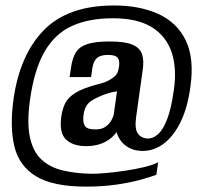

<svg xmlns="http://www.w3.org/2000/svg" viewBox="-20 -613 741 700"><path d="M293.8 67.4Q174 67.4 112.2 30.2Q50.3 -7 32.7 -78.1Q15.2 -149.3 29.2 -251Q52.2 -413 139.5 -502.7Q226.8 -592.3 392.3 -593Q485.5 -593.7 554.6 -563.3Q623.7 -533 656.4 -467.5Q689.1 -402 674.1 -296Q663.7 -219.5 638.1 -167.6Q612.4 -115.8 576.8 -89.2Q541.2 -62.7 499.7 -62.7Q476.7 -62.7 458 -70.7Q439.2 -78.6 425.8 -93.2Q412.5 -107.8 406.2 -127.7Q399.9 -147.6 401.6 -172L425.5 -164.6Q403 -119 370.6 -99.6Q338.3 -80.2 294.1 -80.2Q246.1 -80.2 220.7 -104.3Q195.4 -128.4 203.4 -187.9Q207.4 -215.5 217.6 -236.5Q227.9 -257.5 255.6 -274.9Q283.4 -292.3 339.8 -306.6Q365.5 -312.6 382.8 -323.5Q400.1 -334.4 404.9 -342.4Q409.1 -348.7 410.9 -355.7Q412.6 -362.6 414 -370.2Q417 -392.8 408.7 -402.8Q400.4 -412.8 373.9 -412.8Q346.1 -412.8 333 -401Q320 -389.1 316.3 -362L312 -332H233.8L238.8 -365.8Q243.5 -400.2 256.2 -421.3Q269 -442.5 297.9 -452.1Q326.7 -461.8 379.5 -461.8Q434.8 -461.8 462.3 -450.4Q489.7 -439.1 497.7 -415.9Q505.7 -392.7 500 -356L476 -184.2Q470.4 -141.9 483.5 -124.9Q496.7 -108 520.3 -108Q538.5 -108 556.5 -124Q574.5 -140.1 589.4 -178.5Q604.3 -216.8 613.6 -283.4Q625.6 -364 605.5 -423.1Q585.3 -482.2 532.7 -514.3Q480.1 -546.4 391.9 -546.4Q304 -546.4 242.2 -518.3Q180.5 -490.2 142.8 -425.2Q105 -360.1 89.4 -249.4Q77.7 -165.9 89 -113Q100.4 -60.1 130.7 -31.8Q161 -3.5 206.7 7.8Q252.5 19.1 310.5 20.5Q330.1 21.1 363.7 18.1Q397.3 15.1 435.1 9.6Q472.8 4.1 505.8 -3.9Q538.9 -11.9 556.7 -21.5L550 24.3Q529.6 32 491.7 42.5Q453.8 53 403.2 60.2Q352.5 67.4 293.8 67.4ZM328.3 -141.1Q350.7 -141.1 364.6 -151Q378.5 -160.9 385.9 -173.9Q393.4 -186.9 395 -197.3L406.6 -280.1Q389.5 -277.9 371.7 -272.2Q353.9 -266.6 339.8 -259.7Q322 -252.2 310.9 -244Q299.7 -235.7 293.5 -224.3Q287.3 -213 284.7 -195.2Q281 -168.4 288.8 -154.8Q296.5 -141.1 328.3 -141.1Z"/></svg>

Font: Alumni Sans SC Thin
Style: Italic
Weight: 100
Italic angle: -8°
Designer: Robert E. Leuschke
Foundry: Robert E. Leuschke
Version: Version 1.016